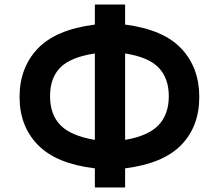

<svg xmlns="http://www.w3.org/2000/svg" viewBox="-20 -789 963 844"><path d="M397 -49Q228 -69 147 -151.5Q66 -234 66 -363Q66 -491 145.5 -575Q225 -659 397 -681V-769H530V-681Q699 -659 777.5 -575Q856 -491 856 -363Q856 -233 776.5 -151.5Q697 -70 530 -49V35H397ZM530 -174Q633 -192 677.5 -239.5Q722 -287 722 -366Q722 -445 677.5 -491.5Q633 -538 530 -554ZM397 -554Q291 -538 245.5 -492.5Q200 -447 200 -366Q200 -286 245.5 -239Q291 -192 397 -174Z"/></svg>

Font: IngvarSans
Style: Bold
Weight: 700
Version: Version 3.000